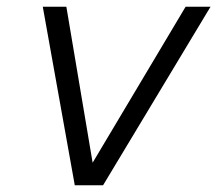

<svg xmlns="http://www.w3.org/2000/svg" viewBox="-20 -550 645 570"><path d="M202 0 107 -530H177L255 -67L531 -530H605L286 0Z"/></svg>

Font: Geist Mono Light
Style: Italic
Weight: 300
Italic angle: -12°
Monospace: yes
Designer: Basement.studio, Andrés Briganti, Mateo Zaragoza
Foundry: Basement.studio, Vercel, Andrés Briganti, Guido Ferreyra, Mateo Zaragoza
Version: Version 1.500; ttfautohint (v1.8.4.7-5d5b)